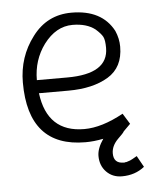

<svg xmlns="http://www.w3.org/2000/svg" viewBox="-44 -445 505 610"><g transform="rotate(-5 208.5 -140.0)"><path d="M298 51Q298 83 330 83H334Q335 82 337 82H339Q353 78 359 74L373 66L393 102Q363 126 321 126Q291 126 271.5 106Q252 86 252 55Q252 31 272 2Q242 8 215 8Q33 8 33 -198Q33 -280 81 -343Q128 -406 206 -406Q303 -406 340 -336Q351 -311 351 -285Q351 -219 302 -189.5Q253 -160 175 -160H81Q97 -34 215 -34Q271 -34 340 -72L361 -38L340 -17L339 -16Q338 -14 336 -11.5Q334 -9 331 -6L319 6Q298 27 298 51ZM175 -202Q306 -202 306 -285Q306 -310 300.5 -320.5Q295 -331 278 -346Q251 -367 206 -367Q153 -367 114 -315Q78 -266 78 -202Z"/></g></svg>

Font: Bhavuka
Style: Regular
Weight: 400
Version: 2.94.0; ttfautohint (v1.2) -l 7 -r 28 -G 50 -x 13 -D deva -f